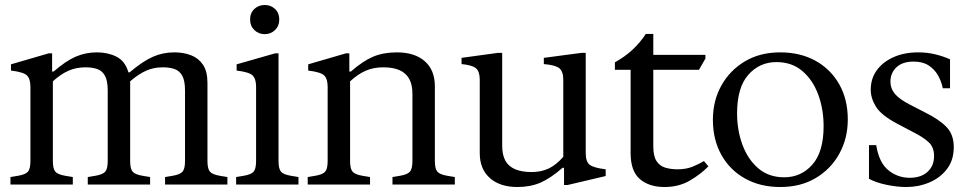

<svg xmlns="http://www.w3.org/2000/svg" viewBox="-20 -740 3887 770"><path d="M22 0V-30L52 -35Q82 -40 92 -51.5Q102 -63 102 -94V-392Q102 -424 88 -437.5Q74 -451 24 -457V-482L175 -526H189V-453H195Q243 -495 283 -512.5Q323 -530 369 -530Q413 -530 447.5 -512.5Q482 -495 495 -450H500Q552 -494 592.5 -512Q633 -530 679 -530Q716 -530 746 -518.5Q776 -507 794 -480.5Q812 -454 812 -407V-94Q812 -63 822 -51.5Q832 -40 862 -35L892 -30V0H642V-30L672 -35Q702 -40 712 -51.5Q722 -63 722 -94V-377Q722 -417 710.5 -437Q699 -457 679 -463.5Q659 -470 633 -470Q596 -470 566 -456.5Q536 -443 502 -414V-94Q502 -63 512 -51.5Q522 -40 552 -35L582 -30V0H332V-30L362 -35Q392 -40 402 -51.5Q412 -63 412 -94V-377Q412 -417 400.5 -437Q389 -457 369 -463.5Q349 -470 323 -470Q286 -470 255 -456.5Q224 -443 192 -414V-94Q192 -63 202 -51.5Q212 -40 242 -35L272 -30V0Z M927 0V-30L957 -35Q987 -40 997 -51.5Q1007 -63 1007 -94V-392Q1007 -424 993 -437.5Q979 -451 929 -457V-482L1083 -526H1097V-94Q1097 -63 1107 -51.5Q1117 -40 1147 -35L1177 -30V0ZM1042 -603Q1017 -603 1000 -619.5Q983 -636 983 -662Q983 -688 1000 -704Q1017 -720 1042 -720Q1066 -720 1083 -704Q1100 -688 1100 -662Q1100 -636 1083 -619.5Q1066 -603 1042 -603Z M1214 0V-30L1244 -35Q1274 -40 1284 -51.5Q1294 -63 1294 -94V-392Q1294 -424 1280 -437.5Q1266 -451 1216 -457V-482L1367 -526H1381V-453H1387Q1435 -495 1476 -512.5Q1517 -530 1572 -530Q1643 -530 1683.5 -494.5Q1724 -459 1724 -394V-94Q1724 -63 1734 -51.5Q1744 -40 1774 -35L1804 -30V0H1554V-30L1584 -35Q1614 -40 1624 -51.5Q1634 -63 1634 -94V-364Q1634 -401 1621 -424Q1608 -447 1582.5 -458.5Q1557 -470 1517 -470Q1478 -470 1447 -456.5Q1416 -443 1384 -414V-94Q1384 -63 1394 -51.5Q1404 -40 1434 -35L1464 -30V0Z M2055 10Q1985 10 1944.5 -26Q1904 -62 1904 -126V-420Q1904 -453 1889 -466Q1874 -479 1831 -483V-508L1977 -528H1994V-156Q1994 -119 2006.5 -96Q2019 -73 2045.5 -61.5Q2072 -50 2112 -50Q2150 -50 2180 -64Q2210 -78 2239 -111V-420Q2239 -453 2223.5 -466Q2208 -479 2161 -483V-508L2312 -528H2329V-126Q2329 -92 2344.5 -79.5Q2360 -67 2409 -61V-34L2256 2H2242V-67H2236Q2188 -25 2147.5 -7.5Q2107 10 2055 10Z M2645 10Q2583 10 2546 -22Q2509 -54 2509 -126V-460H2446V-490Q2524 -533 2570 -604H2600V-522V-493V-153Q2600 -114 2613 -94Q2626 -74 2648.5 -67.5Q2671 -61 2697 -61Q2731 -61 2756 -71Q2781 -81 2803 -94L2821 -73Q2790 -41 2746 -15.5Q2702 10 2645 10ZM2556 -460V-520H2809V-505L2783 -460Z M3109 10Q3029 10 2968 -24Q2907 -58 2873 -119Q2839 -180 2839 -260Q2839 -336 2873 -397Q2907 -458 2967.5 -494Q3028 -530 3109 -530Q3190 -530 3251 -496Q3312 -462 3346 -401.5Q3380 -341 3380 -261Q3380 -185 3346 -123.5Q3312 -62 3251.5 -26Q3191 10 3109 10ZM3125 -29Q3193 -29 3238 -80Q3283 -131 3283 -234Q3283 -302 3261.5 -360.5Q3240 -419 3198 -455Q3156 -491 3094 -491Q3026 -491 2981 -440Q2936 -389 2936 -285Q2936 -218 2957.5 -159.5Q2979 -101 3021 -65Q3063 -29 3125 -29Z M3615 10Q3577 10 3534.5 1Q3492 -8 3465 -23V-158H3494Q3505 -88 3542.5 -57.5Q3580 -27 3628 -27Q3674 -27 3700 -51Q3726 -75 3726 -114Q3726 -149 3705.5 -168.5Q3685 -188 3650 -206L3578 -244Q3514 -278 3493 -312Q3472 -346 3472 -380Q3472 -425 3496.5 -458.5Q3521 -492 3564 -511Q3607 -530 3662 -530Q3699 -530 3731.5 -522Q3764 -514 3790 -502V-386H3761Q3755 -415 3741 -439Q3727 -463 3703.5 -478Q3680 -493 3644 -493Q3599 -493 3575 -470Q3551 -447 3551 -413Q3551 -385 3568.5 -364Q3586 -343 3626 -322L3692 -288Q3748 -260 3776.5 -230Q3805 -200 3805 -150Q3805 -98 3778 -62.5Q3751 -27 3707.5 -8.5Q3664 10 3615 10Z"/></svg>

Font: Hedvig Letters Serif 24pt 24pt
Style: Regular
Weight: 400
Version: Version 1.000